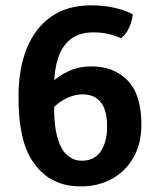

<svg xmlns="http://www.w3.org/2000/svg" viewBox="-20 -666 580 700"><path d="M276.5 13.5Q229 13.5 196.8 1.2Q164.5 -11 145 -27.2Q125.5 -43.5 116 -55Q109.5 -63.5 98 -79.5Q86.5 -95.5 75 -124.2Q63.5 -153 55.5 -199Q47.5 -245 47.5 -313.5Q47.5 -416.5 78.2 -491Q109 -565.5 167.8 -606Q226.5 -646.5 311.5 -646.5Q358 -646.5 396.8 -637.8Q435.5 -629 464 -614Q462 -590 451 -565.5Q440 -541 421.5 -527Q402 -535.5 376.8 -541.8Q351.5 -548 320.5 -548Q269 -548 237.5 -523Q206 -498 191.8 -454.2Q177.5 -410.5 177.5 -355.5V-262.5Q177.5 -234 181.2 -205.5Q185 -177 193 -153.2Q201 -129.5 213 -113Q224 -99.5 240 -89.8Q256 -80 278 -80Q324.5 -80 347.5 -114.5Q370.5 -149 370.5 -203.5Q370.5 -247.5 359.2 -273.2Q348 -299 328 -310.5Q308 -322 281.5 -322Q256.5 -322 231.5 -311.8Q206.5 -301.5 184.2 -282.5Q162 -263.5 145 -237.5L122 -302.5Q137 -334 165 -361.8Q193 -389.5 230.5 -406.8Q268 -424 313.5 -424Q395 -424 445.2 -372.8Q495.5 -321.5 495.5 -211Q495.5 -142 466.5 -91.5Q437.5 -41 387.8 -13.8Q338 13.5 276.5 13.5Z"/></svg>

Font: Signika Negative Light SemiBold
Style: Regular
Weight: 600
Version: Version 2.001